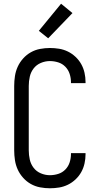

<svg xmlns="http://www.w3.org/2000/svg" viewBox="-20 -1000 540 1028"><path d="M247 8Q221 8 194.5 3Q168 -2 145 -15Q122 -28 104 -48Q86 -68 75 -92Q64 -116 60 -142.5Q56 -169 56 -195V-540Q56 -566 60 -592.5Q64 -619 75 -643Q86 -667 104 -687Q122 -707 145 -720Q168 -733 194.5 -738Q221 -743 247 -743Q272 -743 296.5 -739Q321 -735 343.5 -724Q366 -713 384.5 -695.5Q403 -678 415 -656.5Q427 -635 432.5 -610.5Q438 -586 438 -561V-555H360V-559Q360 -582 353 -604Q346 -626 330 -642.5Q314 -659 292 -666Q270 -673 247 -673Q222 -673 198.5 -663Q175 -653 160 -633.5Q145 -614 139.5 -589.5Q134 -565 134 -540V-195Q134 -170 139.5 -145.5Q145 -121 160 -101.5Q175 -82 198.5 -72Q222 -62 247 -62Q270 -62 292 -69Q314 -76 330 -92.5Q346 -109 353 -131Q360 -153 360 -176V-180H438V-174Q438 -149 432.5 -124.5Q427 -100 415 -78.5Q403 -57 384.5 -39.5Q366 -22 343.5 -11Q321 0 296.5 4Q272 8 247 8ZM238 -795 188 -835 307 -980 368 -930Z"/></svg>

Font: Iosevka MaddieWtf
Style: Regular
Weight: 400
Monospace: yes
Designer: Belleve Invis
Foundry: Belleve Invis
Version: Version 31.3.0; ttfautohint (v1.8.3)